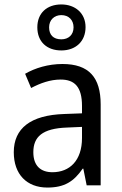

<svg xmlns="http://www.w3.org/2000/svg" viewBox="-20 -834 548 864"><path d="M256 -607C320 -607 365 -647 365 -712C365 -775 318 -814 256 -814C191 -814 148 -775 148 -711C148 -646 191 -607 256 -607ZM256 -657C220 -657 201 -677 201 -711C201 -744 224 -766 256 -766C289 -766 311 -744 311 -711C311 -677 288 -657 256 -657ZM261 -546C197 -546 138 -528 93 -502L120 -438C162 -460 206 -476 253 -476C316 -476 349 -443 349 -357V-324L269 -321C117 -316 42 -256 42 -149C42 -49 101 10 193 10C270 10 312 -17 352 -75H355L370 0H433V-364C433 -486 380 -546 261 -546ZM281 -260 349 -263V-213C349 -111 293 -59 216 -59C164 -59 130 -87 130 -149C130 -218 170 -256 281 -260Z"/></svg>

Font: Noto Sans Arabic SemCond
Style: Regular
Weight: 400
Width: 4
Designer: Monotype Design Team, Nadine Chahine, Nizar Qandah and Khaled Hosny
Foundry: Monotype Imaging Inc.
Version: Version 2.012